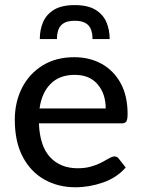

<svg xmlns="http://www.w3.org/2000/svg" viewBox="-20 -746 570 772"><path d="M283.5 7Q213.5 7 158.2 -24.2Q103 -55.5 71.2 -116Q39.5 -176.5 39.5 -264.5Q39.5 -335 68.2 -392Q97 -449 150.8 -482.5Q204.5 -516 278.5 -516Q340.5 -516 388.8 -489.2Q437 -462.5 465 -411.8Q493 -361 493 -288Q493 -265.5 488 -257.8Q483 -250 469.5 -250H136.5Q140 -158.5 181.5 -114Q223 -69.5 292 -69.5Q320.5 -69.5 342 -75.2Q363.5 -81 380 -88.8Q396.5 -96.5 408.5 -104Q418 -109.5 425.8 -113.2Q433.5 -117 439.5 -117Q451.5 -117 457.5 -108L485.5 -72.5Q449 -31 393.8 -12Q338.5 7 283.5 7ZM405 -310Q405 -369 372.5 -407Q340 -445 280.5 -445Q219.5 -445 183.8 -409.2Q148 -373.5 139 -310ZM421 -589H352Q352 -611 345.8 -627.5Q339.5 -644 324 -653.2Q308.5 -662.5 280.5 -662.5Q252.5 -662.5 237 -653.2Q221.5 -644 215.2 -627.5Q209 -611 209 -589H140Q140 -626 153.2 -657Q166.5 -688 197.2 -706.8Q228 -725.5 280.5 -725.5Q333 -725.5 363.8 -706.8Q394.5 -688 407.8 -657Q421 -626 421 -589Z"/></svg>

Font: Verano Sans Medium
Style: Regular
Weight: 500
Designer: Lukasz Dziedzic with Adam Twardoch and Botio Nikoltchev
Foundry: tyPoland Lukasz Dziedzic
Version: Version 3.001;December 28, 2019;FontCreator 12.0.0.2547 64-b